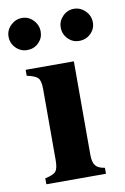

<svg xmlns="http://www.w3.org/2000/svg" viewBox="-108 -714 496 761"><g transform="rotate(-10 139.5 -333.0)"><path d="M208 -461V-85Q208 -55 218.5 -41.5Q229 -28 256 -24V0H16V-24Q50 -31 59.5 -43Q69 -55 69 -88V-374Q69 -407 58.5 -418.5Q48 -430 14 -437V-461ZM99 -600Q99 -574 80.5 -555.5Q62 -537 34 -537Q8 -537 -11 -556Q-30 -575 -30 -602Q-30 -628 -10.5 -647Q9 -666 35 -666Q61 -666 80 -646.5Q99 -627 99 -600ZM309 -600Q309 -574 290 -555.5Q271 -537 243 -537Q217 -537 198.5 -556Q180 -575 180 -602Q180 -628 199 -647Q218 -666 244 -666Q270 -666 289.5 -646.5Q309 -627 309 -600Z"/></g></svg>

Font: STIX MathJax Alphabets
Style: Bold
Weight: 700
Designer: MicroPress Inc., with final additions and corrections provided by Coen Hoffman, Elsevier (retired)
Version: Version 1.1.1